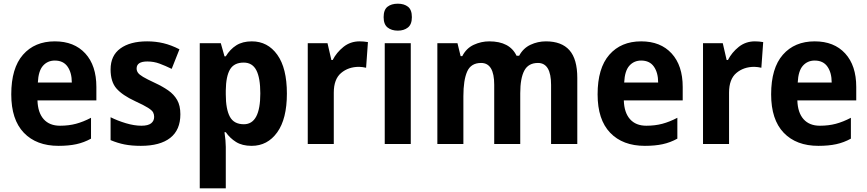

<svg xmlns="http://www.w3.org/2000/svg" viewBox="-20 -846 4696 1040"><path d="M277 -622Q382 -622 442 -556.5Q502 -491 502 -375V-302H183Q185 -236 216.5 -200.5Q248 -165 305 -165Q352 -165 391.5 -175.5Q431 -186 473 -208V-95Q435 -74 393.5 -65Q352 -56 297 -56Q177 -56 109 -127Q41 -198 41 -335Q41 -477 104.5 -549.5Q168 -622 277 -622ZM277 -518Q238 -518 213 -490Q188 -462 185 -399H369Q369 -452 346 -485Q323 -518 277 -518Z M957 -227Q957 -142 902 -99Q847 -56 743 -56Q693 -56 655 -63.5Q617 -71 579 -87V-211Q617 -192 662 -178.5Q707 -165 746 -165Q782 -165 798.5 -178Q815 -191 815 -213Q815 -226 809.5 -237Q804 -248 782 -262Q760 -276 712 -298Q643 -330 611 -366.5Q579 -403 579 -470Q579 -545 632 -583.5Q685 -622 777 -622Q823 -622 865 -612Q907 -602 952 -579L910 -473Q875 -490 844 -501.5Q813 -513 778 -513Q720 -513 720 -475Q720 -463 727 -452.5Q734 -442 755 -429.5Q776 -417 819 -397Q860 -378 891 -356.5Q922 -335 939.5 -304.5Q957 -274 957 -227Z M1344 -622Q1430 -622 1482 -549.5Q1534 -477 1534 -339Q1534 -202 1481.5 -129Q1429 -56 1343 -56Q1292 -56 1258.5 -77Q1225 -98 1203 -130H1196Q1203 -82 1203 -50V174H1062V-612H1176L1196 -541H1203Q1226 -579 1260 -600.5Q1294 -622 1344 -622ZM1300 -507Q1248 -507 1226 -470Q1204 -433 1203 -356V-335Q1203 -255 1225 -214Q1247 -173 1301 -173Q1390 -173 1390 -340Q1390 -424 1368.5 -465.5Q1347 -507 1300 -507Z M1928 -622Q1938 -622 1950.5 -621Q1963 -620 1973 -618L1963 -479Q1956 -481 1944 -482.5Q1932 -484 1925 -484Q1867 -484 1827.5 -450.5Q1788 -417 1788 -344V-66H1647V-612H1754L1775 -521H1782Q1803 -562 1840.5 -592Q1878 -622 1928 -622Z M2135 -826Q2169 -826 2190 -809.5Q2211 -793 2211 -753Q2211 -714 2189.5 -697Q2168 -680 2135 -680Q2101 -680 2079.5 -697Q2058 -714 2058 -753Q2058 -793 2079 -809.5Q2100 -826 2135 -826ZM2205 -612V-66H2064V-612Z M2937 -622Q3022 -622 3064.5 -574Q3107 -526 3107 -424V-66H2965V-386Q2965 -505 2894 -505Q2842 -505 2820 -463.5Q2798 -422 2798 -341V-66H2657V-387Q2657 -505 2586 -505Q2531 -505 2510.5 -458.5Q2490 -412 2490 -325V-66H2349V-612H2458L2475 -542H2484Q2506 -585 2546.5 -603.5Q2587 -622 2630 -622Q2741 -622 2778 -544H2792Q2814 -585 2853.5 -603.5Q2893 -622 2937 -622Z M3453 -622Q3558 -622 3618 -556.5Q3678 -491 3678 -375V-302H3359Q3361 -236 3392.5 -200.5Q3424 -165 3481 -165Q3528 -165 3567.5 -175.5Q3607 -186 3649 -208V-95Q3611 -74 3569.5 -65Q3528 -56 3473 -56Q3353 -56 3285 -127Q3217 -198 3217 -335Q3217 -477 3280.5 -549.5Q3344 -622 3453 -622ZM3453 -518Q3414 -518 3389 -490Q3364 -462 3361 -399H3545Q3545 -452 3522 -485Q3499 -518 3453 -518Z M4069 -622Q4079 -622 4091.5 -621Q4104 -620 4114 -618L4104 -479Q4097 -481 4085 -482.5Q4073 -484 4066 -484Q4008 -484 3968.5 -450.5Q3929 -417 3929 -344V-66H3788V-612H3895L3916 -521H3923Q3944 -562 3981.5 -592Q4019 -622 4069 -622Z M4393 -622Q4498 -622 4558 -556.5Q4618 -491 4618 -375V-302H4299Q4301 -236 4332.5 -200.5Q4364 -165 4421 -165Q4468 -165 4507.5 -175.5Q4547 -186 4589 -208V-95Q4551 -74 4509.5 -65Q4468 -56 4413 -56Q4293 -56 4225 -127Q4157 -198 4157 -335Q4157 -477 4220.5 -549.5Q4284 -622 4393 -622ZM4393 -518Q4354 -518 4329 -490Q4304 -462 4301 -399H4485Q4485 -452 4462 -485Q4439 -518 4393 -518Z"/></svg>

Font: Noto Sans Malayalam UI SemiCondensed
Style: Bold
Weight: 700
Width: 4
Designer: Jelle Bosma - Monotype Design Team
Foundry: Monotype Imaging Inc.
Version: Version 2.104; ttfautohint (v1.8.4.7-5d5b)